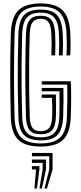

<svg xmlns="http://www.w3.org/2000/svg" viewBox="-20 -828 460 1096"><path d="M212.8 8.5Q123.8 8.5 84.1 -30.2Q44.5 -69 41.8 -158Q38.8 -270.5 38.2 -387Q37.8 -503.5 41.8 -636.8Q44.8 -728.5 84.5 -768.5Q124.2 -808.5 212.5 -808.5Q296.5 -808.5 336.2 -770.5Q376 -732.5 381 -643Q384.5 -576.2 381 -511.8H359.5Q361.2 -542.2 361.2 -574.1Q361.2 -606 359.5 -641.8Q355 -722 320.6 -756.4Q286.2 -790.8 212.5 -790.8Q134.5 -790.8 100.4 -754.5Q66.2 -718.2 63.5 -636Q59.8 -512.8 59.8 -398.5Q59.8 -284.2 63.2 -158.5Q65.8 -78 100.5 -43.6Q135.2 -9.2 212.8 -9.2Q289 -9.2 323.9 -43.6Q358.8 -78 362 -158.8Q364.2 -215.8 364.5 -261.9Q364.8 -308 363.5 -345H218.2V-364H384.2Q386.2 -322.8 386.2 -272.9Q386.2 -223 383.8 -157.8Q380 -67.5 339.4 -29.5Q298.8 8.5 212.8 8.5ZM212.8 -26.8Q146.2 -26.8 116.6 -57.4Q87 -88 85 -159.2Q82.5 -242.2 81.6 -318.6Q80.8 -395 81.6 -472.2Q82.5 -549.5 85 -635.2Q87.5 -710.2 117.2 -741.8Q147 -773.2 212.5 -773.2Q277 -773.2 305.5 -741.9Q334 -710.5 337.8 -640.5Q339.8 -604.5 339.8 -575.4Q339.8 -546.2 338 -511.8H316.2Q317.8 -542.8 318 -573.6Q318.2 -604.5 316.2 -638.5Q313 -702.2 288.6 -729Q264.2 -755.8 212.5 -755.8Q158.8 -755.8 133.8 -728.1Q108.8 -700.5 106.5 -634.5Q104 -548.8 103.2 -471.5Q102.5 -394.2 103.4 -318.1Q104.2 -242 106.5 -159.8Q108.5 -97.8 132.9 -71Q157.2 -44.2 212.8 -44.2Q266.2 -44.2 291.4 -70.8Q316.5 -97.2 318.8 -160.5Q319.8 -196.5 319.9 -237.5Q320 -278.5 319.5 -307.2H218.2V-326H341.8Q343 -292.2 342.6 -253Q342.2 -213.8 340.5 -159.8Q337.5 -89.5 308.6 -58.1Q279.8 -26.8 212.8 -26.8ZM212.8 -61.8Q167.2 -61.8 148.5 -85.2Q129.8 -108.8 128.2 -160.8Q125.8 -242.2 124.9 -317.9Q124 -393.5 124.8 -470.8Q125.5 -548 128.2 -634Q130 -690.2 149.4 -714.2Q168.8 -738.2 212.5 -738.2Q253.8 -738.2 272.8 -715.2Q291.8 -692.2 294.8 -637.8Q297.8 -575.8 294.8 -511.8H273Q274.8 -547.5 274.8 -575.8Q274.8 -604 273 -636.2Q270.8 -682.5 256.8 -701.6Q242.8 -720.8 212.5 -720.8Q180.2 -720.8 165.8 -701Q151.2 -681.2 149.8 -633.8Q147.2 -549 146.5 -472.9Q145.8 -396.8 146.5 -320.9Q147.2 -245 149.8 -161.2Q151.2 -117 165.4 -98.1Q179.5 -79.2 212.8 -79.2Q245.8 -79.2 260.9 -98Q276 -116.8 277.8 -162.8Q278.8 -190.5 278.1 -221Q277.5 -251.5 277 -269.5H218.2V-288.2H299Q299.8 -265 300.1 -232.2Q300.5 -199.5 299.2 -161.5Q297.2 -107.5 277.2 -84.6Q257.2 -61.8 212.8 -61.8ZM233.8 248 261.2 139.5V64H162.2V45H280.2V139.5L248 248ZM205 248 223.5 139.5V101.8H162.2V82.8H242.5V139.5L219.2 248ZM176.5 248 185.8 139.5H162.2V120.5H204.8V139.5L190.8 248Z"/></svg>

Font: Big Shoulders Inline Display
Style: Bold
Weight: 700
Designer: Patric King
Foundry: XO Type Co
Version: Version 1.000